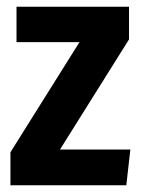

<svg xmlns="http://www.w3.org/2000/svg" viewBox="-20 -550 418 570"><path d="M363 -433 158 -106H367L355 0H11V-98L216 -425H29V-530H363Z"/></svg>

Font: Fira Sans Compressed SemiBold
Style: Regular
Weight: 600
Width: 1
Designer: bBox Type GmbH & Carrois Corporate GbR & Edenspiekermann AG
Foundry: bBox Type GmbH & Carrois Corporate GbR & Edenspiekermann AG
Version: Version 4.301